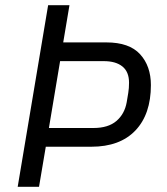

<svg xmlns="http://www.w3.org/2000/svg" viewBox="-20 -718 640 738"><path d="M48 0 165 -698H247L223 -555H389Q477 -555 518.5 -509.5Q560 -464 560 -391Q560 -279 500.5 -216.5Q441 -154 331 -154H156L130 0ZM168 -226H339Q396 -226 427.5 -253Q459 -280 467 -325L473 -361Q476 -379 476 -400Q476 -442 450.5 -462.5Q425 -483 379 -483H211Z"/></svg>

Font: IBM Plex Mono
Style: Italic
Weight: 400
Italic angle: -9°
Monospace: yes
Designer: Mike Abbink, Paul van der Laan, Pieter van Rosmalen
Foundry: Bold Monday
Version: Version 2.3